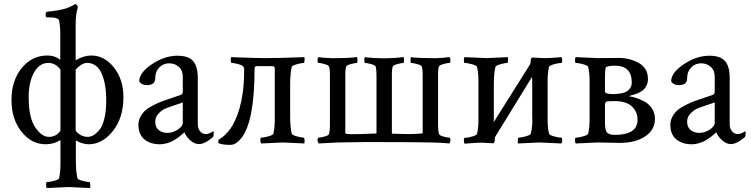

<svg xmlns="http://www.w3.org/2000/svg" viewBox="-20 -698 3669 938"><path d="M275.4 -59.6V-357.4Q252 -390.6 215.8 -390.6Q171.9 -390.6 146 -343.3Q120.1 -295.9 120.1 -224.6Q120.1 -123 151.9 -76.2Q183.6 -29.3 218.8 -29.3Q254.9 -29.3 275.4 -59.6ZM349.6 -358.4V-59.6Q374 -29.3 409.2 -29.3Q421.9 -29.3 436 -37.1Q450.2 -44.9 465.3 -63Q480.5 -81.1 489.7 -118.2Q499 -155.3 499 -206.1Q499 -289.1 476.1 -339.8Q453.1 -390.6 405.3 -390.6Q379.9 -390.6 349.6 -358.4ZM349.6 -577.1V-403.3Q388.7 -426.8 425.8 -426.8Q490.2 -426.8 536.6 -368.2Q583 -309.6 583 -223.6Q583 -123 531.7 -58.1Q480.5 6.8 413.1 6.8Q384.8 6.8 350.6 -11.7V85.9Q350.6 141.6 358.4 172.9Q360.4 179.7 383.8 185.5Q407.2 191.4 417 191.4Q419.9 191.4 420.9 204.1Q421.9 216.8 419.9 220.7Q322.3 215.8 315.4 215.8Q308.6 215.8 209 220.7Q205.1 216.8 205.1 204.1Q205.1 191.4 209 191.4Q221.7 191.4 244.1 185.5Q266.6 179.7 268.6 172.9Q275.4 143.6 275.4 103.5V-13.7Q243.2 6.8 203.1 6.8Q133.8 6.8 85 -54.7Q36.1 -116.2 36.1 -210Q36.1 -303.7 85.9 -365.2Q135.7 -426.8 211.9 -426.8Q249 -426.8 274.4 -405.3V-536.1Q274.4 -569.3 268.6 -598.6Q263.7 -613.3 218.8 -613.3H209Q203.1 -613.3 203.1 -625Q203.1 -640.6 209 -640.6Q239.3 -643.6 264.2 -647.9Q289.1 -652.3 303.2 -657.2Q317.4 -662.1 327.1 -667Q336.9 -671.9 341.8 -674.8L345.7 -677.7H347.7Q357.4 -677.7 360.4 -661.1Q349.6 -630.9 349.6 -577.1Z M873 -97.7V-198.2Q865.2 -194.3 835 -184.6Q804.7 -174.8 787.6 -167.5Q770.5 -160.2 754.4 -143.1Q738.3 -126 738.3 -103.5Q738.3 -77.1 754.9 -63Q771.5 -48.8 797.9 -48.8Q824.2 -48.8 848.6 -64.9Q873 -81.1 873 -97.7ZM846.7 -425.8Q900.4 -425.8 923.3 -399.9Q946.3 -374 946.3 -315.4V-90.8Q946.3 -70.3 957.5 -56.6Q968.8 -43 986.3 -43Q1001 -43 1021.5 -56.6Q1024.4 -56.6 1024.4 -48.8Q1024.4 -35.2 1020.5 -28.3Q980.5 5.9 952.1 5.9Q929.7 5.9 909.2 -12.7Q888.7 -31.2 880.9 -51.8Q879.9 -51.8 873.5 -45.4Q867.2 -39.1 856.4 -30.8Q845.7 -22.5 831.5 -13.7Q817.4 -4.9 798.3 1Q779.3 6.8 759.8 6.8Q714.8 6.8 685.5 -17.1Q656.2 -41 656.2 -88.9Q656.2 -110.4 667 -129.4Q677.7 -148.4 692.4 -160.6Q707 -172.9 732.4 -185.5Q757.8 -198.2 775.9 -204.6Q793.9 -210.9 823.2 -220.7Q852.5 -230.5 863.3 -234.4Q873 -238.3 873 -250V-323.2Q873 -354.5 853.5 -371.6Q834 -388.7 806.6 -388.7Q777.3 -388.7 757.8 -368.2Q738.3 -347.7 738.3 -315.4Q738.3 -282.2 698.2 -282.2Q670.9 -282.2 660.2 -300.8Q660.2 -342.8 722.2 -384.3Q784.2 -425.8 846.7 -425.8Z M1275.4 -414.1Q1344.7 -414.1 1466.8 -418.9Q1468.8 -414.1 1467.8 -402.3Q1466.8 -390.6 1463.9 -390.6Q1454.1 -390.6 1430.7 -384.3Q1407.2 -377.9 1405.3 -371.1Q1397.5 -340.8 1397.5 -284.2V-131.8Q1397.5 -75.2 1405.3 -44.9Q1407.2 -38.1 1430.7 -31.7Q1454.1 -25.4 1463.9 -25.4Q1466.8 -25.4 1467.8 -13.7Q1468.8 -2 1466.8 2.9Q1369.1 -2 1362.3 -2Q1356.4 -2 1255.9 2.9Q1252 -1 1252 -13.2Q1252 -25.4 1255.9 -25.4Q1267.6 -25.4 1290.5 -31.7Q1313.5 -38.1 1315.4 -44.9Q1322.3 -73.2 1322.3 -113.3V-361.3Q1322.3 -370.1 1319.3 -372.6Q1316.4 -375 1304.7 -375H1241.2Q1229.5 -375 1226.6 -372.6Q1223.6 -370.1 1223.6 -361.3Q1223.6 -105.5 1159.2 -23.4Q1132.8 9.8 1105.5 9.8Q1064.5 9.8 1046.9 1V-14.6Q1088.9 -40 1115.2 -84Q1172.9 -184.6 1172.9 -355.5Q1172.9 -366.2 1169.9 -371.1Q1166 -378.9 1144 -384.8Q1122.1 -390.6 1111.3 -390.6Q1108.4 -390.6 1107.4 -402.3Q1106.4 -414.1 1108.4 -418.9Q1230.5 -414.1 1275.4 -414.1Z M2080.1 -2Q2075.2 -2 2055.7 -2.4Q2036.1 -2.9 2021.5 -2.9Q1995.1 -3.9 1760.7 -3.9Q1716.8 -3.9 1692.4 -2.9Q1680.7 -2.9 1659.2 -2.4Q1637.7 -2 1631.8 -2L1536.1 2.9Q1536.1 2 1534.7 -1.5Q1533.2 -4.9 1532.2 -7.8Q1531.2 -10.7 1531.2 -11.7Q1531.2 -25.4 1536.1 -25.4Q1544.9 -25.4 1564.9 -30.8Q1585 -36.1 1586.9 -43Q1591.8 -55.7 1591.8 -91.8V-332Q1591.8 -365.2 1586.9 -374Q1584 -379.9 1564.9 -385.3Q1545.9 -390.6 1536.1 -390.6Q1531.2 -390.6 1531.2 -404.3Q1531.2 -414.1 1536.1 -418.9Q1541 -418 1549.8 -417Q1558.6 -416 1583 -414.6Q1607.4 -413.1 1628.9 -414.1Q1650.4 -414.1 1674.3 -415Q1698.2 -416 1711.9 -418L1724.6 -418.9Q1726.6 -411.1 1726.6 -404.3L1724.6 -390.6Q1714.8 -390.6 1694.8 -385.3Q1674.8 -379.9 1671.9 -374Q1667 -363.3 1667 -332V-48.8Q1667 -44.9 1669.9 -44.9Q1680.7 -41 1744.1 -43Q1754.9 -43 1779.3 -44.4Q1803.7 -45.9 1816.4 -45.9Q1819.3 -45.9 1819.3 -49.8V-332Q1819.3 -363.3 1814.5 -374Q1811.5 -379.9 1791.5 -385.3Q1771.5 -390.6 1761.7 -390.6Q1759.8 -398.4 1759.8 -404.3Q1759.8 -411.1 1761.7 -418.9Q1766.6 -418 1775.9 -417Q1785.2 -416 1810.1 -414.6Q1835 -413.1 1856.4 -413.1Q1877.9 -413.1 1901.9 -414.6Q1925.8 -416 1938.5 -418L1952.1 -418.9Q1954.1 -411.1 1954.1 -404.3L1952.1 -390.6Q1942.4 -390.6 1922.4 -385.3Q1902.3 -379.9 1899.4 -374Q1894.5 -363.3 1894.5 -332V-48.8Q1894.5 -44.9 1897.5 -44.9Q1908.2 -44.9 1934.1 -43.9Q1960 -43 1972.7 -43Q2003.9 -43 2042 -45.9Q2044.9 -45.9 2044.9 -49.8V-332Q2044.9 -363.3 2040 -374Q2037.1 -379.9 2017.1 -385.3Q1997.1 -390.6 1987.3 -390.6Q1985.4 -398.4 1985.4 -404.3Q1985.4 -411.1 1987.3 -418.9Q1992.2 -418 2001.5 -417Q2010.7 -416 2036.1 -415Q2061.5 -414.1 2083 -414.1Q2104.5 -413.1 2127.4 -414.6Q2150.4 -416 2163.1 -418L2175.8 -418.9Q2180.7 -414.1 2180.7 -404.3Q2180.7 -390.6 2175.8 -390.6Q2166 -390.6 2147 -385.3Q2127.9 -379.9 2125 -374Q2120.1 -365.2 2120.1 -332V-91.8Q2120.1 -55.7 2125 -43Q2127 -36.1 2147 -30.8Q2167 -25.4 2175.8 -25.4Q2180.7 -25.4 2180.7 -11.7L2175.8 2.9Q2127.9 -2 2080.1 -2Z M2391.6 -100.6 2568.4 -381.8Q2573.2 -388.7 2573.2 -407.2Q2573.2 -411.1 2579.1 -417Q2593.8 -417 2601.6 -416Q2623 -414.1 2640.6 -414.1Q2663.1 -414.1 2685.5 -416Q2708 -418 2722.7 -418.9Q2726.6 -415 2726.6 -402.8Q2726.6 -390.6 2722.7 -390.6Q2710 -390.6 2687 -384.3Q2664.1 -377.9 2662.1 -371.1Q2655.3 -342.8 2655.3 -302.7V-113.3Q2655.3 -73.2 2662.1 -44.9Q2664.1 -38.1 2687 -31.7Q2710 -25.4 2722.7 -25.4Q2726.6 -25.4 2726.6 -13.2Q2726.6 -1 2722.7 2.9Q2623 -2 2614.3 -2Q2608.4 -2 2510.7 2.9Q2508.8 -2 2509.8 -13.7Q2510.7 -25.4 2513.7 -25.4Q2523.4 -25.4 2547.4 -31.7Q2571.3 -38.1 2573.2 -44.9Q2583 -83 2580.1 -131.8V-306.6Q2580.1 -316.4 2579.1 -322.3L2401.4 -33.2Q2396.5 -25.4 2396.5 -7.8Q2396.5 -3.9 2390.6 2Q2376 2 2368.2 1Q2346.7 -1 2335.9 -1Q2313.5 -1 2288.6 1Q2263.7 2.9 2250 3.9Q2246.1 0 2246.1 -12.2Q2246.1 -24.4 2250 -24.4Q2262.7 -24.4 2285.6 -30.8Q2308.6 -37.1 2310.5 -43.9Q2317.4 -72.3 2317.4 -112.3V-302.7Q2317.4 -342.8 2310.5 -371.1Q2308.6 -377.9 2285.6 -384.3Q2262.7 -390.6 2250 -390.6Q2246.1 -390.6 2246.1 -402.8Q2246.1 -415 2250 -418.9Q2349.6 -414.1 2357.4 -414.1Q2363.3 -414.1 2460.9 -418.9Q2462.9 -414.1 2461.9 -402.3Q2460.9 -390.6 2458 -390.6Q2448.2 -390.6 2425.3 -384.3Q2402.3 -377.9 2400.4 -371.1Q2392.6 -340.8 2392.6 -284.2V-116.2Q2392.6 -106.4 2391.6 -100.6Z M2982.4 -204.1Q2948.2 -204.1 2941.4 -201.2Q2935.5 -197.3 2935.5 -181.6V-99.6Q2935.5 -55.7 2949.2 -47.9Q2958 -39.1 2983.4 -39.1Q3094.7 -39.1 3094.7 -113.3Q3094.7 -151.4 3067.4 -177.7Q3040 -204.1 2982.4 -204.1ZM2984.4 -377Q2955.1 -377 2942.4 -371.1Q2939.5 -370.1 2938.5 -366.2Q2935.5 -349.6 2935.5 -320.3V-251Q2935.5 -238.3 2975.6 -238.3Q2992.2 -238.3 3008.8 -241.2Q3033.2 -243.2 3049.8 -257.3Q3066.4 -271.5 3066.4 -294.9Q3066.4 -377 2984.4 -377ZM2860.4 -113.3V-302.7Q2860.4 -342.8 2853.5 -371.1Q2851.6 -377.9 2828.6 -384.3Q2805.7 -390.6 2793 -390.6Q2789.1 -390.6 2789.1 -402.8Q2789.1 -415 2793 -418.9Q2895.5 -414.1 2900.4 -414.1Q2934.6 -414.1 2960 -414.6Q2985.4 -415 3002.9 -415Q3056.6 -415 3101.1 -390.1Q3145.5 -365.2 3145.5 -311.5Q3145.5 -295.9 3139.6 -282.7Q3133.8 -269.5 3126 -261.7Q3118.2 -253.9 3106.4 -247.6Q3094.7 -241.2 3086.9 -238.8Q3079.1 -236.3 3068.4 -233.4L3058.6 -230.5Q3053.7 -228.5 3053.7 -227.5Q3068.4 -225.6 3085.9 -220.2Q3103.5 -214.8 3126.5 -203.1Q3149.4 -191.4 3164.6 -168.9Q3179.7 -146.5 3179.7 -117.2Q3179.7 -63.5 3131.3 -31.2Q3083 1 3003.9 0L2900.4 -2Q2895.5 -2 2793 2.9Q2789.1 -1 2789.1 -13.2Q2789.1 -25.4 2793 -25.4Q2805.7 -25.4 2828.6 -31.7Q2851.6 -38.1 2853.5 -44.9Q2860.4 -73.2 2860.4 -113.3Z M3471.7 -97.7V-198.2Q3463.9 -194.3 3433.6 -184.6Q3403.3 -174.8 3386.2 -167.5Q3369.1 -160.2 3353 -143.1Q3336.9 -126 3336.9 -103.5Q3336.9 -77.1 3353.5 -63Q3370.1 -48.8 3396.5 -48.8Q3422.9 -48.8 3447.3 -64.9Q3471.7 -81.1 3471.7 -97.7ZM3445.3 -425.8Q3499 -425.8 3522 -399.9Q3544.9 -374 3544.9 -315.4V-90.8Q3544.9 -70.3 3556.2 -56.6Q3567.4 -43 3585 -43Q3599.6 -43 3620.1 -56.6Q3623 -56.6 3623 -48.8Q3623 -35.2 3619.1 -28.3Q3579.1 5.9 3550.8 5.9Q3528.3 5.9 3507.8 -12.7Q3487.3 -31.2 3479.5 -51.8Q3478.5 -51.8 3472.2 -45.4Q3465.8 -39.1 3455.1 -30.8Q3444.3 -22.5 3430.2 -13.7Q3416 -4.9 3397 1Q3377.9 6.8 3358.4 6.8Q3313.5 6.8 3284.2 -17.1Q3254.9 -41 3254.9 -88.9Q3254.9 -110.4 3265.6 -129.4Q3276.4 -148.4 3291 -160.6Q3305.7 -172.9 3331.1 -185.5Q3356.4 -198.2 3374.5 -204.6Q3392.6 -210.9 3421.9 -220.7Q3451.2 -230.5 3461.9 -234.4Q3471.7 -238.3 3471.7 -250V-323.2Q3471.7 -354.5 3452.1 -371.6Q3432.6 -388.7 3405.3 -388.7Q3376 -388.7 3356.4 -368.2Q3336.9 -347.7 3336.9 -315.4Q3336.9 -282.2 3296.9 -282.2Q3269.5 -282.2 3258.8 -300.8Q3258.8 -342.8 3320.8 -384.3Q3382.8 -425.8 3445.3 -425.8Z"/></svg>

Font: Crimson Text
Style: Roman
Weight: 400
Version: Version 0.13